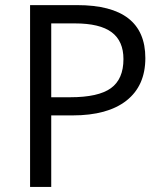

<svg xmlns="http://www.w3.org/2000/svg" viewBox="-20 -734 642 754"><path d="M550.8 -505.9Q550.8 -397.5 476.8 -339.1Q402.8 -280.8 265.1 -280.8H181.2V0H98.1V-713.9H283.2Q550.8 -713.9 550.8 -505.9ZM181.2 -352.1H255.9Q366.2 -352.1 415.5 -387.7Q464.8 -423.3 464.8 -502Q464.8 -572.8 418.5 -607.4Q372.1 -642.1 273.9 -642.1H181.2Z"/></svg>

Font: f02100778
Style: Regular
Weight: 400
Foundry: Ascender Corporation
Version: Version 1.10